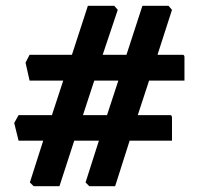

<svg xmlns="http://www.w3.org/2000/svg" viewBox="-20 -690 689 662"><path d="M96 -48 83 -61 129 -205H44L29 -266L44 -293H159L198 -412H82L68 -474L82 -501H228L283 -670H374L386 -656L334 -501H416L471 -670H561L573 -656L523 -501H610Q616 -501 616 -493V-412H494L455 -293H567Q573 -293 573 -284V-205H427L377 -48H288L275 -61L321 -205H236L185 -48ZM266 -293H349L388 -412H305Z"/></svg>

Font: Kreon Light Medium
Style: Regular
Weight: 500
Version: Version 2.002